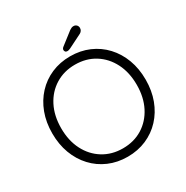

<svg xmlns="http://www.w3.org/2000/svg" viewBox="-194 -1022 1154 1193"><g transform="rotate(-30 383.0 -426.0)"><path d="M718 -350Q718 -271 693.5 -205.5Q669 -140 624 -91.5Q579 -43 517.5 -16.5Q456 10 383 10Q310 10 248.5 -16.5Q187 -43 142 -91.5Q97 -140 72.5 -205.5Q48 -271 48 -350Q48 -429 72.5 -494.5Q97 -560 142 -608.5Q187 -657 248.5 -683.5Q310 -710 383 -710Q456 -710 517.5 -683.5Q579 -657 624 -608.5Q669 -560 693.5 -494.5Q718 -429 718 -350ZM654 -350Q654 -439 619.5 -506.5Q585 -574 524 -612Q463 -650 383 -650Q304 -650 242.5 -612Q181 -574 146.5 -506.5Q112 -439 112 -350Q112 -261 146.5 -193.5Q181 -126 242.5 -88Q304 -50 383 -50Q463 -50 524 -88Q585 -126 619.5 -193.5Q654 -261 654 -350ZM386 -746Q376 -746 371.5 -751.5Q367 -757 367 -764Q367 -769 369.5 -773.5Q372 -778 377 -782L466 -851Q472 -855 479 -858.5Q486 -862 495 -862Q508 -862 516.5 -853.5Q525 -845 525 -832Q525 -822 520 -814Q515 -806 506 -801L408 -752Q403 -750 397.5 -748Q392 -746 386 -746Z"/></g></svg>

Font: Quicksand Light
Style: Regular
Weight: 400
Version: Version 3.004